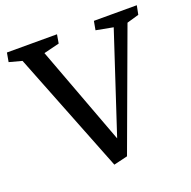

<svg xmlns="http://www.w3.org/2000/svg" viewBox="-137 -797 929 936"><g transform="rotate(-20 328.0 -329.5)"><path d="M526.4 -613.3 438 -629.9 446.3 -675.8H668.9L659.7 -629.4L597.2 -611.3L372.1 0L300.3 17.1L52.7 -611.3L-13.2 -628.9L-4.9 -675.8H254.9L247.1 -630.4L166 -610.4L356.9 -98.6Z"/></g></svg>

Font: Vesper Libre
Style: Regular
Weight: 400
Designer: Robert Keller & Kimya Gandhi
Foundry: Mota Italic
Version: Version 1.058